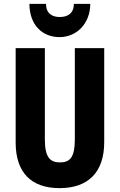

<svg xmlns="http://www.w3.org/2000/svg" viewBox="-20 -1014 619 993"><path d="M447 -994H362C362 -944 329 -926 289 -926C248 -926 218 -946 218 -994H132C133 -882 201 -822 288 -822C374 -822 446 -889 447 -994ZM519 -279V-765H367V-293C367 -202 343 -174 290 -174C239 -174 212 -201 212 -292V-765H61V-277C61 -121 142 -41 288 -41C438 -41 519 -125 519 -279Z"/></svg>

Font: Noto Sans Tamil UI ExtraCondensed ExtraBold
Style: Regular
Weight: 800
Width: 2
Designer: Jelle Bosma - Monotype Design Team
Foundry: Monotype Imaging Inc.
Version: Version 2.004